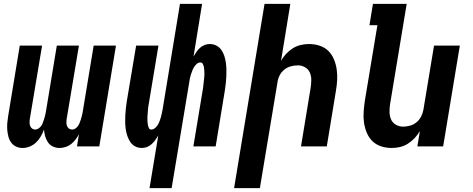

<svg xmlns="http://www.w3.org/2000/svg" viewBox="-20 -755 2440 990"><path d="M97 8Q79 8 63.5 1Q48 -6 38 -19.5Q28 -33 23.5 -50Q19 -67 17.5 -84.5Q16 -102 17.5 -120Q19 -138 22 -156L82 -520H197L133 -137Q132 -128 132.5 -119.5Q133 -111 136.5 -103.5Q140 -96 146.5 -91.5Q153 -87 162 -87Q170 -87 178.5 -92.5Q187 -98 192.5 -106Q198 -114 201 -122.5Q204 -131 207 -139.5Q210 -148 212 -157Q214 -166 216 -175L273 -520H387L323 -137Q322 -128 322.5 -119.5Q323 -111 326.5 -103.5Q330 -96 336.5 -91.5Q343 -87 352 -87Q361 -87 369 -92.5Q377 -98 382.5 -106Q388 -114 391 -122.5Q394 -131 397 -139.5Q400 -148 402 -157Q404 -166 406 -175L463 -520H578L492 0H377L387 -63Q380 -49 369.5 -35.5Q359 -22 346.5 -12Q334 -2 318 3Q302 8 287 8Q269 8 253 0.5Q237 -7 227.5 -21Q218 -35 213 -52Q208 -69 207 -87Q200 -69 190.5 -52Q181 -35 166.5 -21Q152 -7 133.5 0.5Q115 8 97 8Z M751 215 796 -56Q789 -44 780.5 -32.5Q772 -21 761.5 -11.5Q751 -2 738 3Q725 8 712 8Q693 8 677.5 0Q662 -8 652.5 -22Q643 -36 637 -53Q631 -70 628.5 -87.5Q626 -105 625.5 -123.5Q625 -142 626 -160Q627 -178 629 -197Q631 -216 634 -234L682 -520H797L747 -219Q745 -210 744 -201Q743 -192 742.5 -183Q742 -174 741 -165Q740 -156 740 -147Q740 -138 740.5 -129Q741 -120 742.5 -111.5Q744 -103 747.5 -95Q751 -87 760 -87Q770 -87 779 -94.5Q788 -102 793.5 -111Q799 -120 802.5 -129.5Q806 -139 809 -149Q812 -159 814 -169Q816 -179 818 -188L908 -735H1022L978 -464Q985 -476 993 -487.5Q1001 -499 1011.5 -508.5Q1022 -518 1035 -523Q1048 -528 1061 -528Q1080 -528 1095.5 -520Q1111 -512 1121 -498Q1131 -484 1136.5 -467Q1142 -450 1144.5 -432.5Q1147 -415 1147.5 -396.5Q1148 -378 1147 -360Q1146 -342 1144 -323Q1142 -304 1139 -286L1092 0H977L1027 -301Q1028 -310 1029 -319Q1030 -328 1031 -337Q1032 -346 1033 -355Q1034 -364 1034 -373Q1034 -382 1033.5 -391Q1033 -400 1031.5 -408.5Q1030 -417 1026 -425Q1022 -433 1013 -433Q1003 -433 994.5 -425.5Q986 -418 980.5 -409Q975 -400 971.5 -390.5Q968 -381 964.5 -371Q961 -361 959 -351Q957 -341 956 -332L865 215Z M1187 215 1344 -735H1477L1429 -441Q1440 -461 1455.5 -477.5Q1471 -494 1490 -506Q1509 -518 1530.5 -523Q1552 -528 1573 -528Q1602 -528 1628 -519.5Q1654 -511 1672.5 -493Q1691 -475 1701.5 -450Q1712 -425 1716 -398Q1720 -371 1718.5 -342.5Q1717 -314 1712 -286L1665 0H1532L1582 -304Q1585 -324 1585 -344Q1585 -364 1577.5 -381Q1570 -398 1553 -408Q1536 -418 1516 -418Q1498 -418 1479.5 -413Q1461 -408 1446 -396Q1431 -384 1422 -366.5Q1413 -349 1411 -332L1320 215Z M2000 8Q1971 8 1945 -0.5Q1919 -9 1900.5 -27Q1882 -45 1871.5 -70Q1861 -95 1857 -122Q1853 -149 1855 -177.5Q1857 -206 1861 -234L1926 -625H1885L1903 -735H2077L1991 -216Q1988 -196 1988.5 -176Q1989 -156 1996.5 -139Q2004 -122 2021 -112Q2038 -102 2058 -102Q2076 -102 2094 -107Q2112 -112 2127 -124Q2142 -136 2151 -153.5Q2160 -171 2163 -188L2218 -520H2351L2265 0H2132L2145 -79Q2133 -59 2117.5 -42.5Q2102 -26 2083 -14Q2064 -2 2042.5 3Q2021 8 2000 8Z"/></svg>

Font: Iosevka Extrabold Extended
Style: Italic
Weight: 800
Width: 7
Italic angle: -9°
Monospace: yes
Designer: Belleve Invis
Foundry: Belleve Invis
Version: Version 32.5.0; ttfautohint (v1.8.4)